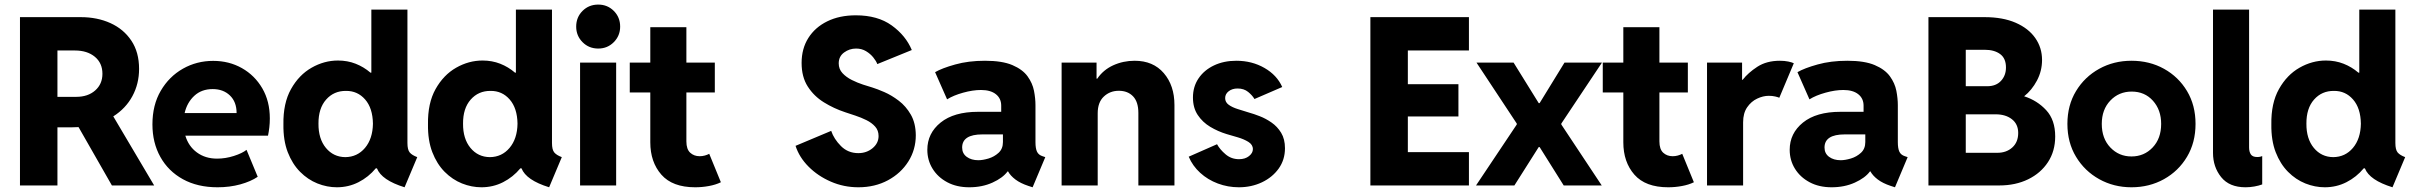

<svg xmlns="http://www.w3.org/2000/svg" viewBox="-20 -793 10331 821"><path d="M65.4 0V-719.7H325.2Q396 -719.7 452.4 -694.1Q508.8 -668.5 541.7 -619.1Q574.7 -569.8 574.7 -498.5Q574.7 -434.6 546.1 -381.8Q517.6 -329.1 464.4 -295.4L639.2 0H458.5L315.9 -249.5Q300.8 -248.5 285.2 -248.5H225.6V0ZM300.3 -577.1H225.6V-378.9H306.2Q356 -378.9 387 -406.2Q418 -433.6 418 -477.5Q418 -523.4 385.5 -550.3Q353 -577.1 300.3 -577.1Z M910.2 7.8Q824.7 7.8 762.2 -26.6Q699.7 -61 665.8 -121.8Q631.8 -182.6 631.8 -261.2Q631.8 -344.2 667.5 -405Q703.1 -465.8 762.2 -499.3Q821.3 -532.7 891.6 -532.7Q959.5 -532.7 1014.4 -501.7Q1069.3 -470.7 1101.6 -415.3Q1133.8 -359.9 1133.8 -286.6Q1133.8 -266.6 1131.6 -247.8Q1129.4 -229 1126 -212.9H772.5Q786.1 -167.5 822 -141.1Q857.9 -114.7 908.2 -114.7Q944.3 -114.7 980.2 -126.2Q1016.1 -137.7 1034.2 -152.3L1082 -37.1Q1052.7 -17.1 1007.6 -4.6Q962.4 7.8 910.2 7.8ZM889.6 -412.1Q841.8 -412.1 810.8 -383.3Q779.8 -354.5 769.5 -309.6H991.7Q991.7 -357.4 963.1 -384.8Q934.6 -412.1 889.6 -412.1Z M1420.4 7.8Q1378.4 7.8 1337.4 -8.5Q1296.4 -24.9 1263.2 -58.3Q1230 -91.8 1210.4 -142.3Q1190.9 -192.9 1191.9 -261.2Q1190.4 -351.6 1224.4 -412.1Q1258.3 -472.7 1312.3 -503.4Q1366.2 -534.2 1425.3 -534.2Q1465.8 -534.2 1500.7 -520.5Q1535.6 -506.8 1564 -482.4H1567.9V-752H1722.2V-181.6Q1722.2 -152.8 1731.9 -141.1Q1741.7 -129.4 1764.2 -121.1L1710 7.8Q1611.8 -22.5 1591.8 -73.2H1586.9Q1555.7 -35.6 1512.9 -13.9Q1470.2 7.8 1420.4 7.8ZM1456.5 -121.1Q1507.8 -121.6 1540.8 -160.6Q1573.7 -199.7 1574.7 -264.2Q1573.7 -330.6 1541.3 -367.7Q1508.8 -404.8 1459.5 -404.3Q1407.7 -404.8 1374.5 -367.2Q1341.3 -329.6 1341.8 -264.2Q1341.3 -199.7 1373.5 -160.6Q1405.8 -121.6 1456.5 -121.1Z M2038.6 7.8Q1996.6 7.8 1955.6 -8.5Q1914.6 -24.9 1881.3 -58.3Q1848.1 -91.8 1828.6 -142.3Q1809.1 -192.9 1810.1 -261.2Q1808.6 -351.6 1842.5 -412.1Q1876.5 -472.7 1930.4 -503.4Q1984.4 -534.2 2043.5 -534.2Q2084 -534.2 2118.9 -520.5Q2153.8 -506.8 2182.1 -482.4H2186V-752H2340.3V-181.6Q2340.3 -152.8 2350.1 -141.1Q2359.9 -129.4 2382.3 -121.1L2328.1 7.8Q2230 -22.5 2210 -73.2H2205.1Q2173.8 -35.6 2131.1 -13.9Q2088.4 7.8 2038.6 7.8ZM2074.7 -121.1Q2126 -121.6 2158.9 -160.6Q2191.9 -199.7 2192.9 -264.2Q2191.9 -330.6 2159.4 -367.7Q2127 -404.8 2077.6 -404.3Q2025.9 -404.8 1992.7 -367.2Q1959.5 -329.6 1960 -264.2Q1959.5 -199.7 1991.7 -160.6Q2023.9 -121.6 2074.7 -121.1Z M2460.4 0V-525.4H2614.7V0ZM2538.1 -585.4Q2498 -585.4 2470.9 -612.8Q2443.8 -640.1 2443.8 -679.2Q2443.8 -719.2 2470.9 -746.3Q2498 -773.4 2538.1 -773.4Q2577.6 -773.4 2604.7 -746.3Q2631.8 -719.2 2631.8 -679.2Q2631.8 -640.1 2604.7 -612.8Q2577.6 -585.4 2538.1 -585.4Z M2952.6 7.8Q2855.5 7.8 2808.1 -46.1Q2760.7 -100.1 2760.7 -184.6V-397.5H2672.9V-525.4H2760.7V-676.8H2915V-525.4H3036.6V-397.5H2915V-188.5Q2915 -154.8 2931.4 -139.9Q2947.8 -125 2971.7 -125Q2982.9 -125 2993.7 -127.9Q3004.4 -130.9 3012.7 -135.3L3062.5 -13.7Q3040.5 -2.9 3011.5 2.4Q2982.4 7.8 2952.6 7.8Z M3650.4 7.8Q3587.9 7.8 3532.5 -16.4Q3477.1 -40.5 3437.3 -80.6Q3397.5 -120.6 3381.8 -169.4L3534.2 -233.4Q3545.9 -198.7 3575.9 -168.5Q3606 -138.2 3650.4 -138.2Q3685.5 -138.2 3711.2 -159.4Q3736.8 -180.7 3736.8 -211.4Q3736.8 -235.4 3722.2 -251.7Q3707.5 -268.1 3684.8 -279.3Q3662.1 -290.5 3637.7 -298.6Q3613.3 -306.6 3594.2 -313Q3545.4 -329.1 3502.9 -355.5Q3460.4 -381.8 3434.1 -422.9Q3407.7 -463.9 3407.7 -523.9Q3407.7 -585 3436.5 -630.6Q3465.3 -676.3 3517.6 -701.9Q3569.8 -727.5 3639.6 -727.5Q3732.9 -727.5 3793 -684.3Q3853 -641.1 3878.9 -579.1L3731.4 -519Q3726.6 -532.2 3714.1 -547.6Q3701.7 -563 3683.1 -574.2Q3664.6 -585.4 3640.6 -585.4Q3612.3 -585.4 3589.4 -568.6Q3566.4 -551.8 3566.4 -522Q3566.4 -497.6 3582.5 -480.2Q3598.6 -462.9 3622.6 -450.9Q3646.5 -439 3670.4 -431.2Q3694.3 -423.3 3710 -418.9Q3730.5 -412.6 3761.5 -399.2Q3792.5 -385.7 3823.2 -362.3Q3854 -338.9 3874.8 -302.7Q3895.5 -266.6 3896 -214.8Q3896 -153.3 3864.3 -102.8Q3832.5 -52.2 3776.9 -22.2Q3721.2 7.8 3650.4 7.8Z M4124.5 7.8Q4070.8 7.8 4030.5 -13.7Q3990.2 -35.2 3967.8 -71.5Q3945.3 -107.9 3945.3 -152.3Q3945.3 -223.1 4002.2 -269Q4059.1 -314.9 4162.1 -314.9H4261.2V-341.3Q4261.2 -372.1 4238.5 -390.1Q4215.8 -408.2 4174.8 -408.2Q4139.6 -408.2 4098.4 -396.7Q4057.1 -385.3 4029.8 -368.2L3978.5 -484.4Q4007.8 -501.5 4064.5 -517.3Q4121.1 -533.2 4191.9 -533.2Q4265.6 -533.2 4309.1 -514.6Q4352.5 -496.1 4373.8 -466.8Q4395 -437.5 4401.4 -404.8Q4407.7 -372.1 4407.7 -343.3V-185.1Q4407.7 -158.2 4414.3 -144.3Q4420.9 -130.4 4438 -125L4449.7 -121.1L4395.5 7.8L4377.4 2Q4343.3 -9.3 4321.8 -25.6Q4300.3 -42 4290.5 -60.1H4288.6Q4268.1 -32.2 4223.9 -12.2Q4179.7 7.8 4124.5 7.8ZM4163.6 -107.9Q4182.1 -107.9 4206.8 -115.2Q4231.4 -122.6 4250 -139.6Q4268.6 -156.7 4268.6 -185.5V-218.3H4180.7Q4094.2 -218.3 4094.2 -162.1Q4094.2 -136.7 4113.8 -122.3Q4133.3 -107.9 4163.6 -107.9Z M4519.5 0V-525.4H4668.9V-456.5H4671.9Q4697.3 -494.1 4740 -513.7Q4782.7 -533.2 4832 -533.2Q4911.1 -533.2 4956.5 -480.2Q5002 -427.2 5002 -343.8V0H4847.7V-310.1Q4847.7 -357.4 4825 -381.1Q4802.2 -404.8 4764.2 -404.8Q4726.1 -404.8 4700 -380.1Q4673.8 -355.5 4673.8 -308.6V0Z M5277.3 7.8Q5230.5 7.8 5187.5 -8.3Q5144.5 -24.4 5112.1 -54Q5079.6 -83.5 5063 -123L5184.1 -176.3Q5196.3 -153.8 5220.7 -133.1Q5245.1 -112.3 5278.3 -112.3Q5304.2 -112.3 5320.8 -125.5Q5337.4 -138.7 5337.4 -155.3Q5337.4 -174.3 5318.1 -186.3Q5298.8 -198.2 5272.7 -205.8Q5246.6 -213.4 5225.1 -219.7Q5188 -231 5155 -250.7Q5122.1 -270.5 5101.6 -301.3Q5081.1 -332 5081.1 -376Q5081.1 -422.4 5105 -457.8Q5128.9 -493.2 5170.9 -513.2Q5212.9 -533.2 5266.6 -533.2Q5333.5 -533.2 5387 -502.4Q5440.4 -471.7 5462.9 -420.9L5344.2 -369.6Q5335 -385.3 5317.1 -399.9Q5299.3 -414.6 5272 -414.6Q5249 -414.6 5233.9 -402.8Q5218.8 -391.1 5218.8 -373.5Q5218.8 -356 5233.9 -345Q5249 -334 5272.5 -326.7Q5295.9 -319.3 5321.3 -311.5Q5340.8 -306.2 5366.7 -296.1Q5392.6 -286.1 5417.2 -269Q5441.9 -252 5458.3 -225.1Q5474.6 -198.2 5474.6 -159.2Q5474.6 -109.9 5447.8 -72.3Q5420.9 -34.7 5376 -13.4Q5331.1 7.8 5277.3 7.8Z M5839.8 0V-719.7H6261.2V-577.1H6000V-433.1H6216.3V-294.9H6000V-142.6H6261.2V0Z M6291.5 0 6465.8 -260.7V-264.6L6293.5 -525.4H6452.1L6559.6 -352.1H6563.5L6669.9 -525.4H6830.1L6656.2 -264.6V-260.7L6829.1 0H6666.5L6563.5 -164.1H6559.6L6455.6 0Z M7113.3 7.8Q7016.1 7.8 6968.8 -46.1Q6921.4 -100.1 6921.4 -184.6V-397.5H6833.5V-525.4H6921.4V-676.8H7075.7V-525.4H7197.3V-397.5H7075.7V-188.5Q7075.7 -154.8 7092 -139.9Q7108.4 -125 7132.3 -125Q7143.6 -125 7154.3 -127.9Q7165 -130.9 7173.3 -135.3L7223.1 -13.7Q7201.2 -2.9 7172.1 2.4Q7143.1 7.8 7113.3 7.8Z M7279.3 0V-525.4H7429.2V-451.7H7431.6Q7455.1 -481.9 7494.6 -507.6Q7534.2 -533.2 7590.8 -533.2Q7610.8 -533.2 7627 -529.8Q7643.1 -526.4 7650.4 -522.5L7588.4 -375Q7583.5 -377.4 7571 -380.4Q7558.6 -383.3 7543.5 -383.3Q7519 -383.3 7493.7 -371.3Q7468.3 -359.4 7450.9 -334.2Q7433.6 -309.1 7433.6 -270V0Z M7812 7.8Q7758.3 7.8 7718 -13.7Q7677.7 -35.2 7655.3 -71.5Q7632.8 -107.9 7632.8 -152.3Q7632.8 -223.1 7689.7 -269Q7746.6 -314.9 7849.6 -314.9H7948.7V-341.3Q7948.7 -372.1 7926 -390.1Q7903.3 -408.2 7862.3 -408.2Q7827.1 -408.2 7785.9 -396.7Q7744.6 -385.3 7717.3 -368.2L7666 -484.4Q7695.3 -501.5 7752 -517.3Q7808.6 -533.2 7879.4 -533.2Q7953.1 -533.2 7996.6 -514.6Q8040 -496.1 8061.3 -466.8Q8082.5 -437.5 8088.9 -404.8Q8095.2 -372.1 8095.2 -343.3V-185.1Q8095.2 -158.2 8101.8 -144.3Q8108.4 -130.4 8125.5 -125L8137.2 -121.1L8083 7.8L8064.9 2Q8030.8 -9.3 8009.3 -25.6Q7987.8 -42 7978 -60.1H7976.1Q7955.6 -32.2 7911.4 -12.2Q7867.2 7.8 7812 7.8ZM7851.1 -107.9Q7869.6 -107.9 7894.3 -115.2Q7918.9 -122.6 7937.5 -139.6Q7956.1 -156.7 7956.1 -185.5V-218.3H7868.2Q7781.7 -218.3 7781.7 -162.1Q7781.7 -136.7 7801.3 -122.3Q7820.8 -107.9 7851.1 -107.9Z M8226.1 0V-719.7H8466.3Q8543.9 -719.7 8598.9 -695.8Q8653.8 -671.9 8682.9 -630.4Q8711.9 -588.9 8711.9 -536.6Q8711.9 -489.7 8690.2 -448.7Q8668.5 -407.7 8635.3 -381.3Q8691.4 -363.3 8729.7 -321.8Q8768.1 -280.3 8768.1 -209.5Q8768.1 -147 8737.3 -99.9Q8706.5 -52.7 8652.6 -26.4Q8598.6 0 8528.8 0ZM8467.3 -580.1H8385.7V-424.3H8477.5Q8515.1 -424.3 8536.4 -447.3Q8557.6 -470.2 8557.6 -504.4Q8557.6 -543.5 8532.7 -561.8Q8507.8 -580.1 8467.3 -580.1ZM8513.2 -304.2H8385.7V-139.6H8520.5Q8559.6 -139.6 8584.7 -162.4Q8609.9 -185.1 8609.9 -224.6Q8609.9 -262.2 8583 -283.2Q8556.2 -304.2 8513.2 -304.2Z M9094.2 7.8Q9018.6 7.8 8956.3 -26.9Q8894 -61.5 8857.2 -122.6Q8820.3 -183.6 8820.3 -263.2Q8820.3 -342.8 8857.2 -403.6Q8894 -464.4 8956.3 -498.8Q9018.6 -533.2 9094.2 -533.2Q9171.4 -533.2 9233.4 -498.8Q9295.4 -464.4 9331.8 -403.6Q9368.2 -342.8 9368.2 -263.2Q9368.2 -183.6 9331.8 -122.6Q9295.4 -61.5 9233.2 -26.9Q9170.9 7.8 9094.2 7.8ZM9094.2 -124Q9148.4 -124 9184.8 -162.4Q9221.2 -200.7 9221.2 -263.2Q9221.2 -323.2 9186 -362.3Q9150.9 -401.4 9095.2 -401.4Q9040.5 -401.4 9003.9 -363Q8967.3 -324.7 8967.3 -263.2Q8967.3 -200.7 9003.9 -162.4Q9040.5 -124 9094.2 -124Z M9582 7.8Q9512.7 7.8 9477.8 -35.6Q9442.9 -79.1 9442.9 -139.2V-752H9597.2V-162.6Q9597.2 -144 9604.7 -132.8Q9612.3 -121.6 9631.8 -121.6Q9639.2 -121.6 9644.5 -122.8Q9649.9 -124 9653.3 -125.5V-4.4Q9638.7 1 9619.9 4.4Q9601.1 7.8 9582 7.8Z M9920.9 7.8Q9878.9 7.8 9837.9 -8.5Q9796.9 -24.9 9763.7 -58.3Q9730.5 -91.8 9710.9 -142.3Q9691.4 -192.9 9692.4 -261.2Q9690.9 -351.6 9724.9 -412.1Q9758.8 -472.7 9812.7 -503.4Q9866.7 -534.2 9925.8 -534.2Q9966.3 -534.2 10001.2 -520.5Q10036.1 -506.8 10064.5 -482.4H10068.4V-752H10222.7V-181.6Q10222.7 -152.8 10232.4 -141.1Q10242.2 -129.4 10264.6 -121.1L10210.4 7.8Q10112.3 -22.5 10092.3 -73.2H10087.4Q10056.2 -35.6 10013.4 -13.9Q9970.7 7.8 9920.9 7.8ZM9957 -121.1Q10008.3 -121.6 10041.3 -160.6Q10074.2 -199.7 10075.2 -264.2Q10074.2 -330.6 10041.7 -367.7Q10009.3 -404.8 9960 -404.3Q9908.2 -404.8 9875 -367.2Q9841.8 -329.6 9842.3 -264.2Q9841.8 -199.7 9874 -160.6Q9906.2 -121.6 9957 -121.1Z"/></svg>

Font: Reddit Sans ExtraBold
Style: Regular
Weight: 800
Designer: Stephen Hutchings
Foundry: Reddit
Version: Version 1.014; ttfautohint (v1.8.4.7-5d5b)